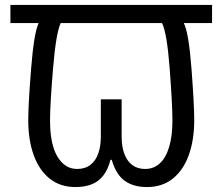

<svg xmlns="http://www.w3.org/2000/svg" viewBox="-20 -734 898 775"><path d="M285 21Q223 21 180.5 -13Q138 -47 116 -108Q94 -169 94 -249Q94 -311 105.5 -456Q117 -601 136 -641H22V-714H836V-641H722Q742 -601 753 -456Q764 -311 764 -249Q764 -169 742 -108Q720 -47 677.5 -13Q635 21 573 21Q518 21 483 -4.5Q448 -30 431 -89H426Q416 -50 397 -25.5Q378 -1 350 10Q322 21 285 21ZM291 -52Q324 -52 345.5 -69Q367 -86 377 -115.5Q387 -145 387 -182V-333H471V-182Q471 -141 482.5 -111.5Q494 -82 515 -67Q536 -52 566 -52Q600 -52 624.5 -74Q649 -96 662.5 -140Q676 -184 676 -248Q676 -311 665 -456Q654 -601 634 -641H225Q206 -601 194 -456Q182 -311 182 -248Q182 -151 212 -101.5Q242 -52 291 -52Z"/></svg>

Font: telugu15
Style: Book
Weight: 400
Designer: Jelle Bosma - Monotype Design Team
Foundry: Monotype Imaging Inc.
Version: Version 2.003